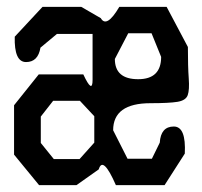

<svg xmlns="http://www.w3.org/2000/svg" viewBox="-20 -530 590 560"><path d="M466 -510 528 -393Q528 -335 530.5 -301.5Q533 -268 527.5 -252.5Q522 -237 497.5 -233Q473 -229 419 -229Q310 -229 310 -150L352 -67H423L446 -114Q449 -161 487 -161Q523 -161 519 -82L460 10H318Q280 -77 268 -36L203 10H94L21 -79V-223L93 -313H223Q250 -255 250 -297V-431H146L98 -391Q91 -349 56 -349Q21 -349 23 -423L104 -510H217L274 -477Q291 -447 328 -510ZM383 -299Q450 -299 450 -364L422 -433H354L315 -358Q315 -299 383 -299ZM212 -66 255 -114V-191L213 -236H135L99 -190V-113L137 -66Z"/></svg>

Font: Syne Mono
Style: Regular
Weight: 400
Monospace: yes
Designer: Lucas Descroix
Foundry: Bonjour Monde
Version: Version 2.000; ttfautohint (v1.8.3)